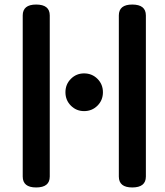

<svg xmlns="http://www.w3.org/2000/svg" viewBox="-20 -819 728 845"><path d="M562 6Q503 6 503 -42V-751Q503 -799 562 -799Q622 -799 622 -751V-42Q622 6 562 6ZM80 -751Q80 -799 139 -799Q199 -799 199 -751V-42Q199 6 139 6Q80 6 80 -42ZM350 -330Q316 -330 292 -354Q268 -378 268 -413Q268 -448 292 -472Q316 -496 350 -496Q385 -496 409 -472Q433 -448 433 -413Q433 -378 409 -354Q385 -330 350 -330Z"/></svg>

Font: Gugi Cyrillic
Style: Regular
Weight: 400
Foundry: TAE System & Typefaces Co.
Version: Version 3.10 September 15, 2020